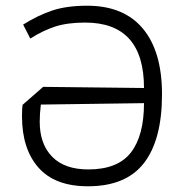

<svg xmlns="http://www.w3.org/2000/svg" viewBox="-20 -644 658 672"><path d="M57 -237Q57 -265 59 -277L131 -340L484 -336Q484 -565 278 -565Q216 -565 173 -551Q130 -537 86 -509L61 -558Q112 -590 162.5 -607Q213 -624 285 -624Q413 -624 480 -544Q547 -464 547 -314Q547 -155 484 -73.5Q421 8 288 8Q172 8 114.5 -57.5Q57 -123 57 -237ZM484 -283 123 -278Q119 -246 119 -218Q119 -140 162.5 -95.5Q206 -51 289 -51Q392 -51 438 -110Q484 -169 484 -283Z"/></svg>

Font: Athiti
Style: Regular
Weight: 400
Designer: CadsonDemak Team
Foundry: CadsonDemak
Version: Version 1.033